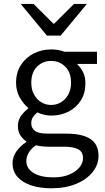

<svg xmlns="http://www.w3.org/2000/svg" viewBox="-20 -755 544 998"><path d="M246.3 223.7Q186.8 223.7 141.3 208.4Q95.8 193 70.5 164.1Q45.2 135.2 45.2 93.4Q45.2 61.7 64.1 33.5Q83.1 5.3 116.4 -16.5V-20.5Q98.1 -32.6 85.5 -52.2Q73 -71.7 73 -100.2Q73 -130.6 90.4 -154.1Q107.8 -177.5 126.4 -190.4V-194.4Q102.6 -213.7 83 -247.8Q63.5 -281.9 63.5 -324.9Q63.5 -378.1 88.6 -417Q113.7 -455.9 155.2 -477Q196.6 -498.1 245.9 -498.1Q266.3 -498.1 283.9 -494.8Q301.6 -491.5 314.5 -486.1H484.1V-422.8H382.8V-418.8Q400.5 -403 412.2 -379Q423.9 -355 423.9 -322Q423.9 -270.3 400 -232.7Q376.2 -195.2 335.9 -174.7Q295.6 -154.2 245.9 -154.2Q228.2 -154.2 209.3 -158.6Q190.5 -162.9 173.5 -170.7Q160.8 -159.9 151.6 -146.8Q142.5 -133.7 142.5 -113.2Q142.5 -90.3 160.9 -75.4Q179.3 -60.5 227.7 -60.5H322.3Q407.4 -60.5 449.7 -32.8Q492.1 -5.2 492.1 55.6Q492.1 100.8 462 138.9Q431.8 177.1 376.6 200.4Q321.4 223.7 246.3 223.7ZM245.9 -209.4Q273.9 -209.4 297.3 -223.6Q320.6 -237.7 334.9 -263.6Q349.2 -289.6 349.2 -324.9Q349.2 -378.9 319 -408.7Q288.8 -438.4 245.9 -438.4Q202.9 -438.4 172.8 -408.7Q142.6 -378.9 142.6 -324.9Q142.6 -289.6 156.9 -263.6Q171.1 -237.7 194.5 -223.6Q217.9 -209.4 245.9 -209.4ZM257.9 167Q304.2 167 338.5 153Q372.9 138.9 392.2 116.1Q411.5 93.3 411.5 67.9Q411.5 34 386.4 20.8Q361.3 7.6 313.5 7.6H229.7Q216.1 7.6 199.6 5.8Q183.2 3.9 166.5 0.3Q140.4 18.8 128.7 39.7Q116.9 60.7 116.9 81.8Q116.9 121 154.5 144Q192.1 167 257.9 167ZM223.8 -570 87.5 -734.7H154.3L257.6 -632H261.6L364.8 -734.7H431.6L295.3 -570Z"/></svg>

Font: SourceSans3VF
Style: Regular
Weight: 200
Designer: Paul D. Hunt
Foundry: Adobe
Version: Version 3.052;hotconv 1.1.0;makeotfexe 2.6.0